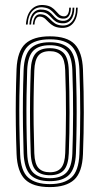

<svg xmlns="http://www.w3.org/2000/svg" viewBox="-20 -755 405 782"><path d="M182.9 7Q113.1 7 81.7 -24.7Q50.2 -56.4 47.5 -127.6Q45.2 -189.1 44.5 -245.9Q43.7 -302.7 44.5 -358.7Q45.2 -414.6 47.4 -473.2Q50.6 -547.2 83.6 -577.1Q116.5 -607 182.9 -607Q253 -607 284 -575.1Q315 -543.3 317.9 -472.2Q321.4 -380 321.3 -297.1Q321.3 -214.3 317.9 -126.8Q314.9 -52.9 282 -22.9Q249.1 7 182.9 7ZM182.9 -5.1Q240.8 -5.1 270.7 -31.9Q300.6 -58.7 303.4 -127Q306.8 -214.2 306.8 -295.5Q306.9 -376.9 303.4 -471.5Q301 -535.1 273.9 -565Q246.9 -594.9 182.9 -594.9Q121.7 -594.9 93 -566.4Q64.4 -537.9 61.7 -470.5Q59.8 -418.5 59 -363.7Q58.2 -308.9 58.9 -250.1Q59.7 -191.4 62 -127.1Q64.6 -58.3 94.9 -31.7Q125.2 -5.1 182.9 -5.1ZM182.9 -17.1Q129 -17.1 103.8 -43.1Q78.7 -69 76.2 -130.1Q74.4 -182.8 73.6 -239.5Q72.8 -296.2 73.4 -354.4Q74 -412.7 76.2 -470Q78.7 -531.7 104.1 -557.3Q129.5 -582.9 182.9 -582.9Q233.7 -582.9 260.1 -558.5Q286.6 -534.1 288.9 -472.4Q291.1 -412.8 291.9 -356.1Q292.6 -299.4 291.9 -243.3Q291.3 -187.3 289.2 -130Q286.8 -68.1 261.3 -42.6Q235.7 -17.1 182.9 -17.1ZM182.9 -29.2Q228.1 -29.2 250.3 -51.9Q272.5 -74.6 274.7 -130.4Q277.4 -203.8 277.7 -290Q278.1 -376.1 274.6 -469.4Q272.5 -525.9 250 -548.4Q227.5 -570.8 182.9 -570.8Q137.3 -570.8 115.2 -548Q93.1 -525.3 90.7 -469.6Q89 -420.3 88.1 -365.5Q87.3 -310.7 87.9 -251.6Q88.5 -192.6 90.7 -130.1Q92.9 -73.2 115.9 -51.2Q138.8 -29.2 182.9 -29.2ZM182.9 -41.3Q146.2 -41.3 126.6 -60.6Q107 -80 105.2 -130.6Q103.2 -188.4 102.5 -244.1Q101.8 -299.8 102.5 -355.6Q103.2 -411.4 105.2 -468.8Q107.1 -517.3 125.5 -538Q143.9 -558.7 182.9 -558.7Q219.5 -558.7 238.9 -539.4Q258.3 -520 260.1 -469.2Q263.1 -383.9 263.2 -298.1Q263.3 -212.3 260.2 -131Q258.3 -81.8 239.6 -61.5Q221 -41.3 182.9 -41.3ZM182.9 -53.4Q214.9 -53.4 229.5 -71.8Q244.2 -90.2 245.7 -131.7Q248.4 -208.2 248.7 -291.4Q249.1 -374.7 245.6 -468.7Q244.2 -512.1 228.6 -529.4Q213 -546.6 182.9 -546.6Q150.5 -546.6 135.9 -528.1Q121.2 -509.6 119.7 -468.1Q117.7 -412 117 -358.2Q116.3 -304.3 117 -248.6Q117.7 -193 119.7 -131Q121.2 -87.3 137.1 -70.3Q153 -53.4 182.9 -53.4ZM85.6 -655.2Q88.4 -697 109.1 -717.6Q129.8 -738.3 162.8 -733.9Q179.8 -731.7 190 -725.1Q200.2 -718.5 207 -710.5Q213.8 -702.6 220.3 -696.4Q226.8 -690.2 236.5 -688.8Q248.3 -686.8 255 -695.7Q261.6 -704.6 261.9 -723.9H268.7Q268.8 -701.6 260.2 -689.4Q251.7 -677.3 234 -679.3Q222 -680.5 214.4 -686.7Q206.9 -692.9 200.4 -700.7Q193.9 -708.4 184.7 -715.2Q175.6 -722 159.8 -724.4Q131.1 -729.2 112.8 -711Q94.6 -692.7 92.6 -655.2ZM99.6 -655.2Q101.7 -688.5 116.9 -703.8Q132.1 -719.1 156.5 -715.5Q171.6 -713.5 180.5 -706.9Q189.5 -700.3 196.1 -692.3Q202.8 -684.4 210.8 -678.2Q218.8 -672 231.7 -670.4Q252.4 -667.8 264 -682.2Q275.5 -696.5 275.7 -723.9H282.7Q282.7 -691.5 268.8 -674.6Q254.9 -657.7 230.1 -660.3Q215.5 -661.6 206.6 -667.9Q197.6 -674.1 190.6 -682.1Q183.6 -690 175.3 -696.6Q167 -703.3 153.8 -705.4Q132.4 -709.4 120.2 -695.6Q108 -681.7 106.6 -655.2ZM113.6 -655.2Q115.5 -677.7 124.6 -688.5Q133.8 -699.3 150.6 -696.5Q162.8 -694.7 171 -688.3Q179.1 -681.9 186.6 -674Q194.1 -666.1 203.8 -659.7Q213.4 -653.3 228.6 -651.5Q257.1 -648.1 273.5 -667.7Q289.9 -687.3 289.7 -723.9H296.6Q296.1 -682.3 277.9 -660.5Q259.7 -638.7 226.2 -641.7Q208.8 -643.3 197.7 -649.6Q186.6 -655.9 178.9 -663.9Q171.3 -671.8 164.2 -678.3Q157.1 -684.8 147.7 -686.8Q135.4 -689.6 128.4 -681.2Q121.3 -672.7 120.4 -655.2Z"/></svg>

Font: Big Shoulders Inline Display SC Thin
Style: Regular
Weight: 100
Designer: Patric King
Foundry: XO Type Co
Version: Version 2.002